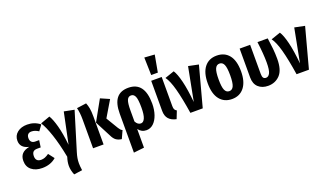

<svg xmlns="http://www.w3.org/2000/svg" viewBox="-89 -1472 3994 2338"><g transform="rotate(-20 1907.5 -302.5)"><path d="M386 -489 334 -418Q309 -434 287 -441.5Q265 -449 241 -449Q213 -449 197 -432.5Q181 -416 181 -384Q181 -353 197.5 -335.5Q214 -318 245 -318H296L283 -228H239Q201 -228 184.5 -210Q168 -192 168 -155Q168 -121 185.5 -102.5Q203 -84 239 -84Q264 -84 288 -93.5Q312 -103 340 -123L398 -48Q327 15 217 15Q133 15 80.5 -27Q28 -69 28 -145Q28 -203 59.5 -236.5Q91 -270 154 -282Q44 -307 44 -401Q44 -467 93.5 -506.5Q143 -546 221 -546Q314 -546 386 -489Z M613 -142 697 -544 828 -518 677 -24Q665 15 659.5 47Q654 79 654 113Q654 149 662 205L554 220Q528 158 528 101Q528 50 548 -11Q514 -187 472 -312Q430 -437 388 -501L511 -545Q542 -495 569.5 -394.5Q597 -294 613 -142Z M1015 -362V0H879V-375Q879 -463 862 -526L986 -543Q1000 -509 1007.5 -469.5Q1015 -430 1015 -362ZM1155 -285 1248 -130Q1260 -111 1269 -101.5Q1278 -92 1292 -86L1246 15Q1204 10 1175.5 -10Q1147 -30 1125 -77L1019 -281L1165 -543L1279 -493Z M1742 -266Q1742 -187 1720 -122.5Q1698 -58 1658.5 -21Q1619 16 1567 16Q1503 16 1464 -37V205L1328 220V-285Q1328 -417 1378.5 -481.5Q1429 -546 1532 -546Q1742 -546 1742 -266ZM1602 -265Q1602 -370 1585 -408.5Q1568 -447 1532 -447Q1495 -447 1479.5 -408.5Q1464 -370 1464 -276V-134Q1490 -85 1531 -85Q1564 -85 1583 -128.5Q1602 -172 1602 -265Z M1961 -152Q1961 -124 1968.5 -109.5Q1976 -95 1995 -84L1956 15Q1891 1 1858 -36.5Q1825 -74 1825 -140V-530H1961ZM1975 -816 1935 -596H1849L1843 -825Z M2224 -110 2308 -545 2439 -518 2300 0H2140Q2109 -199 2075.5 -323Q2042 -447 2000 -503L2122 -545Q2154 -497 2181 -387.5Q2208 -278 2224 -110Z M2893 -265Q2893 -132 2835.5 -58Q2778 16 2677 16Q2576 16 2518.5 -56Q2461 -128 2461 -265Q2461 -401 2518 -473.5Q2575 -546 2677 -546Q2779 -546 2836 -475Q2893 -404 2893 -265ZM2602 -265Q2602 -167 2620 -126.5Q2638 -86 2677 -86Q2716 -86 2734 -127Q2752 -168 2752 -265Q2752 -363 2734 -403Q2716 -443 2677 -443Q2638 -443 2620 -402.5Q2602 -362 2602 -265Z M3359 -257Q3359 -112 3298 -48.5Q3237 15 3145 15Q3067 15 3019 -29Q2971 -73 2971 -155V-530H3107V-153Q3107 -118 3118 -102Q3129 -86 3153 -86Q3185 -86 3204 -124Q3223 -162 3223 -261Q3223 -367 3202 -530H3335Q3346 -453 3352.5 -388.5Q3359 -324 3359 -257Z M3600 -110 3684 -545 3815 -518 3676 0H3516Q3485 -199 3451.5 -323Q3418 -447 3376 -503L3498 -545Q3530 -497 3557 -387.5Q3584 -278 3600 -110Z"/></g></svg>

Font: Fira Sans Compressed SemiBold
Style: Regular
Weight: 600
Width: 1
Designer: bBox Type GmbH & Carrois Corporate GbR & Edenspiekermann AG
Foundry: bBox Type GmbH & Carrois Corporate GbR & Edenspiekermann AG
Version: Version 4.301